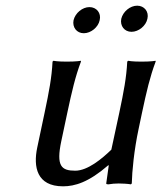

<svg xmlns="http://www.w3.org/2000/svg" viewBox="-20 -646 568 676"><path d="M361 -64H363L354 0C354 2 356 3 362 3C376 1 383 0 398 0C410 0 429 1 441 3L444 0C445 -43 452 -117 468 -192L480 -249C496 -324 508 -376 528 -429V-432C528 -432 513 -429 478 -429C444 -429 431 -432 431 -432L428 -429C425 -372 416 -325 400 -249L372 -119C340 -88 289 -45 245 -45C196 -45 177 -61 196 -150L217 -249C233 -324 245 -376 265 -429V-432C265 -432 250 -429 215 -429C181 -429 168 -432 168 -432L165 -429C162 -372 153 -325 137 -249L111 -126C97 -59 109 10 202 10C243 10 292 -4 361 -64ZM407 -580C402 -555 418 -534 443 -534C468 -534 494 -555 499 -580C505 -605 488 -626 463 -626C438 -626 413 -605 407 -580ZM239 -575C234 -550 250 -529 275 -529C300 -529 326 -550 331 -575C337 -600 320 -621 295 -621C270 -621 245 -600 239 -575Z"/></svg>

Font: Libertinus Sans
Style: Italic
Weight: 400
Italic angle: -12°
Designer: Philipp H. Poll, Khaled Hosny
Foundry: Caleb Maclennan
Version: Version 7.050;RELEASE